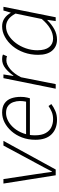

<svg xmlns="http://www.w3.org/2000/svg" viewBox="590 -1122 544 1763"><g transform="rotate(-90 861.5 -240.0)"><path d="M134 0 58 -480H99L145 -177Q151 -142 155.5 -105.5Q160 -69 165 -35H169Q187 -71 206 -106.5Q225 -142 244 -177L407 -480H450L187 0Z M644 12Q560 12 510 -38.5Q460 -89 460 -186Q460 -254 481.5 -310Q503 -366 539 -406.5Q575 -447 619 -469.5Q663 -492 710 -492Q762 -492 794 -470Q826 -448 840 -409.5Q854 -371 854 -322Q854 -305 852.5 -289.5Q851 -274 847.5 -261Q844 -248 841 -237H493L500 -272H810Q813 -287 814.5 -300Q816 -313 816 -328Q816 -360 805.5 -389.5Q795 -419 771 -437.5Q747 -456 706 -456Q669 -456 632.5 -436.5Q596 -417 566.5 -381.5Q537 -346 519 -297Q501 -248 501 -191Q501 -129 521.5 -92.5Q542 -56 575.5 -40Q609 -24 649 -24Q686 -24 715 -36Q744 -48 770 -66L788 -40Q760 -19 724.5 -3.5Q689 12 644 12Z M929 0 1026 -480H1060L1046 -389H1050Q1079 -432 1116.5 -462Q1154 -492 1200 -492Q1210 -492 1221.5 -490.5Q1233 -489 1243 -484L1227 -447Q1220 -450 1211.5 -451.5Q1203 -453 1189 -453Q1151 -453 1108.5 -417.5Q1066 -382 1034 -318L971 0Z M1380 12Q1317 12 1278.5 -32.5Q1240 -77 1240 -161Q1240 -230 1261.5 -290.5Q1283 -351 1320.5 -396Q1358 -441 1405 -466.5Q1452 -492 1501 -492Q1544 -492 1575 -470.5Q1606 -449 1625 -414H1628L1647 -480H1681L1585 0H1550L1561 -76H1557Q1521 -38 1475.5 -13Q1430 12 1380 12ZM1389 -24Q1436 -24 1481.5 -51Q1527 -78 1569 -128L1619 -369Q1593 -416 1563.5 -436Q1534 -456 1500 -456Q1457 -456 1418 -431.5Q1379 -407 1348.5 -366.5Q1318 -326 1300 -274.5Q1282 -223 1282 -169Q1282 -96 1311 -60Q1340 -24 1389 -24Z"/></g></svg>

Font: Source Sans 3 Light
Style: Italic
Weight: 300
Italic angle: -11°
Designer: Paul D. Hunt
Foundry: Adobe
Version: Version 3.046;hotconv 1.0.118;makeotfexe 2.5.65603